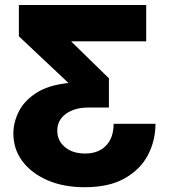

<svg xmlns="http://www.w3.org/2000/svg" viewBox="-20 -536 686 779"><path d="M323.7 223.6Q237.8 223.6 172.6 195.3Q107.4 167 70.8 117.9Q34.2 68.8 34.2 5.9Q34.2 -38.6 55.7 -82.3Q77.1 -126 126 -158.2Q174.8 -190.4 256.8 -199.2V-200.2L56.6 -388.7V-515.6H573.2V-368.2H269.5V-367.2L421.9 -218.3V-99.6H336.9Q282.7 -99.6 247.6 -74.2Q212.4 -48.8 212.4 -5.9Q212.4 35.2 243.7 61Q274.9 86.9 325.2 86.9Q379.4 86.9 410.2 54.9Q440.9 22.9 440.9 -33.7H610.8Q610.8 34.7 580.1 93.3Q549.3 151.9 485.8 187.7Q422.4 223.6 323.7 223.6Z"/></svg>

Font: Inter Display Extra Bold
Style: Regular
Weight: 800
Designer: Rasmus Andersson
Foundry: rsms
Version: Version 4.000;git-4fc901f